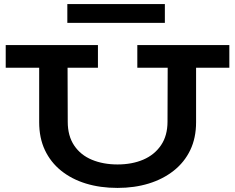

<svg xmlns="http://www.w3.org/2000/svg" viewBox="-20 -907 1152 941"><path d="M556 14Q471 14 401 -7.5Q331 -29 279.5 -70.5Q228 -112 200 -171.5Q172 -231 172 -308V-626H311L312 -310Q312 -241 343.5 -194Q375 -147 430.5 -124Q486 -101 556 -101Q627 -101 682 -124.5Q737 -148 769 -195Q801 -242 801 -311L802 -626H941V-308Q941 -231 912.5 -171.5Q884 -112 831.5 -70.5Q779 -29 709 -7.5Q639 14 556 14ZM8 -575V-686H460V-575ZM653 -575V-686H1104V-575ZM788 -887V-795H310V-887Z"/></svg>

Font: BioRhyme SemiExpanded
Style: Bold
Weight: 700
Width: 6
Designer: Aoife Mooney
Foundry: Aoife Mooney Type
Version: Version 1.600;gftools[0.9.33]